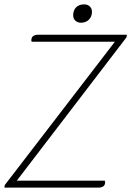

<svg xmlns="http://www.w3.org/2000/svg" viewBox="-38 -859 601 879"><path d="M-16 -12 488 -668H107Q104 -673 106 -680Q109 -700 138 -700H543L541 -688L39 -32H442Q444 -24 443 -20Q440 0 411 0H-18ZM297 -789Q297 -812 310.5 -825.5Q324 -839 347 -839Q363 -839 373 -829.5Q383 -820 383 -805Q383 -783 369 -769Q355 -755 333 -755Q317 -755 307 -764.5Q297 -774 297 -789Z"/></svg>

Font: Thasadith
Style: Italic
Weight: 400
Italic angle: -9°
Designer: Cadson Demak Co.,Ltd.
Foundry: Cadson Demak Co.,Ltd.
Version: Version 1.000; ttfautohint (v1.6)